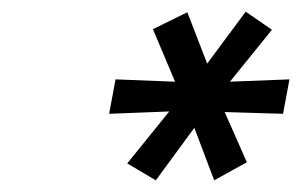

<svg xmlns="http://www.w3.org/2000/svg" viewBox="-20 -768 516 329"><path d="M270 -577 167 -573 178 -632 280 -628 242 -718 301 -747 335 -659 401 -748 446 -717 374 -628 476 -632 465 -573 365 -576 403 -490 347 -459 313 -549 247 -459 198 -488Z"/></svg>

Font: Involve Medium Oblique
Style: Italic
Weight: 500
Italic angle: -10.5°
Designer: Stefan Peev
Foundry: Context Ltd.
Version: Version 1.001